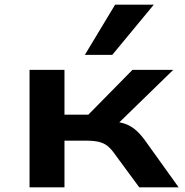

<svg xmlns="http://www.w3.org/2000/svg" viewBox="-20 -799 790 819"><path d="M106 0V-501H255V-310H357L545 -501H719L458 -247L449 -282Q483 -280 507 -273Q531 -266 552 -250Q573 -234 595 -205L742 0H574L465 -148Q451 -167 436.5 -178Q422 -189 401 -194Q380 -199 347 -199H255V0ZM342 -565 471 -779H636L459 -565Z"/></svg>

Font: Nunito Sans 7pt Expanded
Style: Bold
Weight: 700
Width: 7
Designer: Vernon Adams
Foundry: Vernon Adams
Version: Version 3.101;gftools[0.9.27]